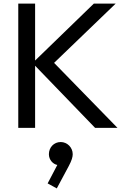

<svg xmlns="http://www.w3.org/2000/svg" viewBox="-20 -714 706 1072"><path d="M82 0H176V-347L511 0H636L282 -363L626 -694H504L176 -376V-694H82ZM297 338 364 213C381 181 386 162 386 147C386 109 355 79 319 79C281 79 253 109 253 147C253 178 275 202 300 207L246 310Z"/></svg>

Font: Outfit
Style: Regular
Weight: 400
Designer: Rodrigo Fuenzalida
Foundry: fragTYPE
Version: Version 1.100;gftools[0.9.27]